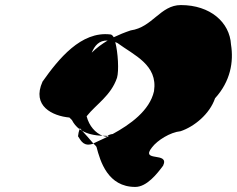

<svg xmlns="http://www.w3.org/2000/svg" viewBox="-20 -726 936 758"><path d="M148 -404C104 -307 188 -268 254 -262L264 -252C271 -238 281 -226 294 -216L295 -220C298 -217 301 -214 304 -210C324 -198 351 -191 385 -190C357 -201 332 -228 322 -267C359 -314 418 -348 442 -419C450 -446 446 -519 435 -560C438 -559 441 -557 444 -556C509 -508 604 -470 588 -366C571 -289 493 -234 425 -197C416 -196 408 -193 404 -189H410C387 -177 365 -168 349 -160V-159C353 -155 358 -151 361 -146C376 -88 406 12 514 12C560 12 601 -41 624 -72C651 -129 532 -84 580 -144C601 -172 652 -204 693 -208C747 -226 808 -276 829 -338C890 -405 903 -482 892 -550C887 -638 810 -706 694 -706C613 -706 582 -618 496 -606C472 -598 450 -589 429 -579C425 -586 420 -590 416 -590C300 -604 211 -493 148 -404ZM342 -518C354 -546 371 -567 405 -566C382 -552 361 -537 342 -518ZM294 -216 304 -210C317 -196 333 -178 349 -159C311 -146 301 -168 288 -188C289 -198 291 -207 294 -216ZM385 -190H398C400 -190 402 -189 404 -189C403 -188 401 -187 401 -186C395 -187 390 -188 385 -190Z"/></svg>

Font: Alpina
Style: Obl
Weight: 400
Version: Version 0.9